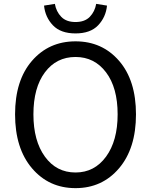

<svg xmlns="http://www.w3.org/2000/svg" viewBox="-20 -961 782 994"><path d="M371 13Q233 13 145.5 -90Q58 -193 58 -369Q58 -545 145.5 -646Q233 -747 371 -747Q509 -747 596.5 -646Q684 -545 684 -369Q684 -193 596.5 -90Q509 13 371 13ZM371 -68Q469 -68 529 -150Q589 -232 589 -369Q589 -507 529 -586.5Q469 -666 371 -666Q272 -666 212.5 -586.5Q153 -507 153 -369Q153 -232 212.5 -150Q272 -68 371 -68ZM371 -788Q294 -788 254 -830Q214 -872 208 -932L264 -941Q271 -901 297 -874Q323 -847 371 -847Q419 -847 445 -874Q471 -901 478 -941L534 -932Q528 -872 488 -830Q448 -788 371 -788Z"/></svg>

Font: Noto Sans CJK KR Regular (TTF)
Style: Regular
Weight: 400
Designer: Ryoko NISHIZUKA 西塚涼子 (kana & ideographs); Paul D. Hunt (Latin, Greek & Cyrillic); Wenlong ZHANG 张文龙 (bopomofo); Sandoll 
Foundry: Adobe Systems Incorporated
Version: Version 1.004;PS 1.004;hotconv 1.0.82;makeotf.lib2.5.63406